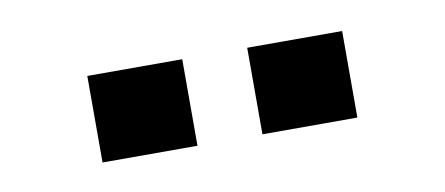

<svg xmlns="http://www.w3.org/2000/svg" viewBox="-29 -746 558 241"><g transform="rotate(-10 250.0 -625.0)"><path d="M87.6 -679.7H208.6V-569.4H87.6ZM291.4 -679.7H412.4V-569.4H291.4Z"/></g></svg>

Font: TASA Orbiter VF Text
Style: Regular
Weight: 400
Designer: Weizhong Zhang
Foundry: 本地遙控
Version: Version 1.001;Glyphs 3.2 (3192)